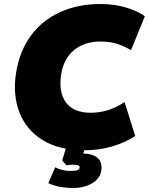

<svg xmlns="http://www.w3.org/2000/svg" viewBox="-20 -737 742 957"><path d="M402 12Q274 12 192 -39Q110 -90 76.5 -177.5Q43 -265 60 -373Q77 -482 134 -559.5Q191 -637 281.5 -677.5Q372 -718 487 -717Q554 -716 610 -699Q666 -682 702 -656L633 -487Q593 -510 558.5 -520Q524 -530 479 -530Q403 -530 350.5 -488.5Q298 -447 285 -367Q271 -277 309 -226Q347 -175 432 -175Q473 -175 513.5 -186.5Q554 -198 601 -228L654 -59Q601 -25 537 -6.5Q473 12 402 12ZM345 200Q310 200 277.5 194Q245 188 221 176L255 97Q291 115 329 115Q356 115 366.5 111Q377 107 377 97Q377 91 369.5 87.5Q362 84 343 84Q329 84 311 87L290 63L315 -20H410L395 28Q486 31 486 99Q486 145 445.5 172.5Q405 200 345 200Z"/></svg>

Font: Mulish ExtraBlack
Style: Italic
Weight: 1000
Italic angle: -9°
Designer: Vernon Adams
Foundry: Vernon Adams
Version: Version 3.603; ttfautohint (v1.8.3)